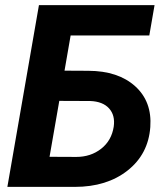

<svg xmlns="http://www.w3.org/2000/svg" viewBox="-20 -731 653 751"><path d="M564 -592.3H256.3L232.4 -454.6L325.7 -454.1Q442.4 -453.6 508.8 -393.6Q575.2 -333.5 567.9 -233.9Q560.1 -127.9 479 -64Q397.9 0 272.5 0H8.8L132.3 -710.9H584.5ZM211.9 -336.4 173.8 -117.7 278.3 -117.2Q335 -117.2 375.7 -149.2Q416.5 -181.2 424.8 -235.4Q431.2 -279.8 406.7 -306.9Q382.3 -334 333 -335.9Z"/></svg>

Font: RobotoInd
Style: Bold Italic
Weight: 700
Italic angle: -12°
Designer: Google
Version: Version 2.001150; 2014